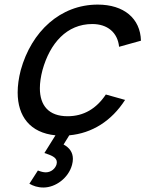

<svg xmlns="http://www.w3.org/2000/svg" viewBox="-20 -575 633 835"><path d="M274 -69.5C192.1 -69.5 153.4 -115.9 153.4 -191.2C153.4 -214.8 157.2 -241.2 164.7 -270C197.1 -387 270.4 -470.5 381.4 -470.5C446.9 -470.5 491.7 -434 497.9 -371.5L593 -398C590.5 -495 518.6 -555 405.1 -555C242.6 -555 116.9 -438.5 70.2 -270C61.3 -235.4 56.8 -202.8 56.8 -172.9C56.8 -68.9 111.1 2.6 221.2 13.5L173.1 90.5C200.9 99.8 227.2 108.4 227.2 130.6C227.2 133.3 226.8 136.3 226 139.5C221.3 157 203.1 174.5 179.1 174.5C169.1 174.5 157.4 171.5 144.8 166.5L107.8 224C124.3 233.5 143.9 240.5 168.9 240.5C221.9 240.5 278 199 293.3 142C295.8 132.7 297 124 297 116C297 87.2 281.5 66.8 256.5 53.5L281.2 13.5C380.2 4.5 464.9 -48.5 524 -140.5L440.3 -164C399.3 -102.5 344 -69.5 274 -69.5Z"/></svg>

Font: Manrope
Style: MediumItalic
Weight: 500
Italic angle: -15°
Designer: Mikhail Sharanda
Foundry: Mikhail Sharanda
Version: Version 4.502;hotconv 1.0.109;makeotfexe 2.5.65596